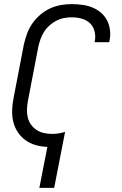

<svg xmlns="http://www.w3.org/2000/svg" viewBox="-20 -702 590 932"><path d="M171 210 210 11Q180 10 152.5 2Q125 -6 103 -22Q81 -38 66 -61Q51 -84 44.5 -111Q38 -138 39 -167.5Q40 -197 46 -227L96 -487Q102 -513 111.5 -539Q121 -565 137 -588Q153 -611 175 -630Q197 -649 223 -661Q249 -673 275.5 -677.5Q302 -682 328 -682Q354 -682 380 -678.5Q406 -675 429 -665.5Q452 -656 470.5 -640Q489 -624 500 -602.5Q511 -581 514 -555Q517 -529 511 -502L510 -497H439L440 -501Q445 -526 439 -550Q433 -574 416.5 -589.5Q400 -605 376.5 -611.5Q353 -618 328 -618Q310 -618 291 -614.5Q272 -611 253.5 -601.5Q235 -592 219.5 -578Q204 -564 193.5 -547Q183 -530 176.5 -511.5Q170 -493 166 -475L116 -215Q112 -194 111 -173Q110 -152 114.5 -133Q119 -114 130 -98Q141 -82 157 -71.5Q173 -61 192.5 -56.5Q212 -52 233 -52Q249 -52 265 -54.5Q281 -57 296 -62L243 210Z"/></svg>

Font: Lode Term
Style: Italic
Weight: 400
Italic angle: -11°
Monospace: yes
Designer: Belleve Invis
Foundry: Belleve Invis
Version: Version 29.2.0